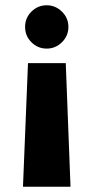

<svg xmlns="http://www.w3.org/2000/svg" viewBox="-20 -498 354 727"><path d="M86 -259H229L247 209H67ZM157 -478Q190 -478 214.5 -454Q239 -430 239 -396Q239 -362 214.5 -338Q190 -314 157 -314Q123 -314 99 -338Q75 -362 75 -396Q75 -430 99 -454Q123 -478 157 -478Z"/></svg>

Font: Lil Grotesk Black
Style: Regular
Weight: 900
Designer: Bastien Sozeau
Foundry: NBR — Bastien Sozeau
Version: Version 3.003; ttfautohint (v1.8.4.7-5d5b);gftools[0.9.33]